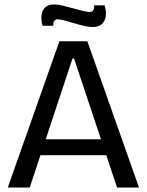

<svg xmlns="http://www.w3.org/2000/svg" viewBox="-20 -846 663 866"><path d="M15 0 248 -660H374L607 0H508L314 -582H307L114 0ZM124 -146V-218H510V-146ZM398 -724Q381 -724 358 -729.5Q335 -735 312 -742Q289 -749 270 -754Q251 -759 240 -759Q229 -759 224 -751Q219 -743 221 -730H172Q164 -759 167.5 -780.5Q171 -802 185.5 -814Q200 -826 224 -826Q241 -826 263.5 -820.5Q286 -815 309.5 -808.5Q333 -802 353 -797Q373 -792 383 -792Q396 -792 401 -800.5Q406 -809 404 -822H452Q460 -795 457 -773Q454 -751 439.5 -737.5Q425 -724 398 -724Z"/></svg>

Font: Bricolage Grotesque 72pt
Style: Regular
Weight: 400
Version: Version 1.001;gftools[0.9.33.dev8+g029e19f]